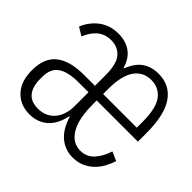

<svg xmlns="http://www.w3.org/2000/svg" viewBox="-131 -689 863 863"><g transform="rotate(45 300.0 -258.0)"><path d="M147 12Q89 12 52 -26.5Q15 -65 15 -137Q15 -215 61 -251Q107 -287 195 -287H265V-354Q265 -426 239.5 -455Q214 -484 172 -484Q150 -484 133.5 -477.5Q117 -471 104 -459.5Q91 -448 81.5 -433Q72 -418 65 -401L26 -425Q34 -445 47.5 -463.5Q61 -482 79 -496.5Q97 -511 121 -519.5Q145 -528 174 -528Q220 -528 252.5 -505.5Q285 -483 299 -435H302Q322 -486 354 -507Q386 -528 429 -528Q501 -528 540 -472Q579 -416 579 -300V-246H317V-224Q317 -129 346 -81.5Q375 -34 424 -34Q464 -34 489.5 -62Q515 -90 529 -134L572 -115Q564 -91 551.5 -68Q539 -45 520 -27Q501 -9 476.5 1.5Q452 12 422 12Q373 12 337 -18.5Q301 -49 283 -109H280Q268 -49 233 -18.5Q198 12 147 12ZM156 -33Q183 -33 203 -42.5Q223 -52 237 -69Q251 -86 258 -109Q265 -132 265 -158V-246H201Q136 -246 102.5 -223.5Q69 -201 69 -148V-132Q69 -87 90 -60Q111 -33 156 -33ZM426 -485Q375 -485 346 -444.5Q317 -404 317 -317V-287H531V-323Q531 -411 502.5 -448Q474 -485 426 -485Z"/></g></svg>

Font: IBM Plex Mono Light
Style: Regular
Weight: 300
Monospace: yes
Designer: Mike Abbink, Paul van der Laan, Pieter van Rosmalen
Foundry: Bold Monday
Version: Version 2.3